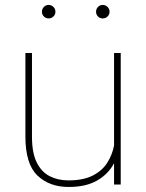

<svg xmlns="http://www.w3.org/2000/svg" viewBox="-20 -741 587 771"><path d="M438 0V-85.4Q414.6 -41.5 369.6 -15.9Q324.7 9.8 255.9 9.8Q178.2 9.8 130.1 -36.4Q82 -82.5 82 -192.9V-528.3H108.4V-191.9Q108.4 -127.4 127.4 -88.9Q146.5 -50.3 179.7 -33.4Q212.9 -16.6 254.9 -16.6Q313.5 -16.6 351.6 -35.6Q389.6 -54.7 410.2 -86.7Q430.7 -118.7 438 -156.7V-528.3H464.8V0ZM148.4 -693.8Q148.4 -705.1 156.2 -713.1Q164.1 -721.2 175.3 -721.2Q186.5 -721.2 194.6 -713.1Q202.6 -705.1 202.6 -693.8Q202.6 -682.6 194.6 -674.8Q186.5 -667 175.3 -667Q164.1 -667 156.2 -674.8Q148.4 -682.6 148.4 -693.8ZM365.7 -693.8Q365.7 -705.1 373.5 -713.1Q381.3 -721.2 392.6 -721.2Q403.8 -721.2 411.9 -713.1Q419.9 -705.1 419.9 -693.8Q419.9 -682.6 411.9 -674.8Q403.8 -667 392.6 -667Q381.3 -667 373.5 -674.8Q365.7 -682.6 365.7 -693.8Z"/></svg>

Font: Vazirmatn RD Thin
Style: Regular
Weight: 100
Designer: Saber Rastikerdar
Foundry: Saber Rastikerdar
Version: Version 32.102